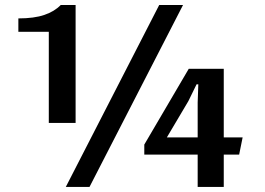

<svg xmlns="http://www.w3.org/2000/svg" viewBox="-20 -735 1042 755"><path d="M606 -715.3H699.7L332 0H238.8ZM171.9 -251.5V-609.9H52.2V-662.6Q114.3 -662.6 154.3 -676.3Q194.3 -689.9 218.8 -715.3H277.3V-251.5ZM547.4 -166.5 722.2 -464.4H859.9V-194.8H934.1L920.4 -127H859.9V0H757.3V-127H547.4ZM757.3 -194.8V-332L759.8 -403.3H752.9L720.7 -337.4L636.2 -194.8Z"/></svg>

Font: Proza Libre
Style: Medium
Weight: 500
Designer: Jasper de Waard
Foundry: Jasper de Waard
Version: Version 1.000; ttfautohint (v1.4.1.8-43bc)